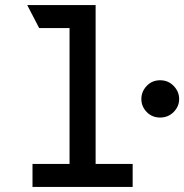

<svg xmlns="http://www.w3.org/2000/svg" viewBox="-20 -742 731 762"><path d="M256 0V-713.5L359.5 -722V0ZM109 0V-91.5H506.5V0ZM135.5 -630.5 88 -722H359.5L350.5 -630.5ZM615.5 -275.5Q583.5 -275.5 562.2 -297.5Q541 -319.5 541 -349Q541 -378.5 562.2 -401Q583.5 -423.5 615.5 -423.5Q647.5 -423.5 669.2 -401Q691 -378.5 691 -349Q691 -319.5 669.2 -297.5Q647.5 -275.5 615.5 -275.5Z"/></svg>

Font: Overpass Mono SemiBold
Style: Regular
Weight: 600
Monospace: yes
Designer: Delve Withrington, Dave Bailey
Foundry: Delve Fonts LLC
Version: Version 4.000